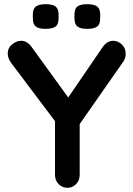

<svg xmlns="http://www.w3.org/2000/svg" viewBox="-20 -898 636 918"><path d="M521 -703Q544 -703 562.5 -685.5Q581 -668 581 -641Q581 -632 578.5 -622.5Q576 -613 570 -604L343 -279L361 -348V-61Q361 -35 343.5 -17.5Q326 0 303 0Q278 0 260.5 -17.5Q243 -35 243 -61V-340L251 -308L35 -595Q25 -608 21 -620Q17 -632 17 -642Q17 -669 38 -686Q59 -703 81 -703Q109 -703 130 -675L322 -410L294 -414L471 -673Q492 -703 521 -703ZM396 -760Q365 -760 350.5 -771Q336 -782 336 -810V-828Q336 -857 351 -867.5Q366 -878 396 -878Q430 -878 444.5 -867Q459 -856 459 -828V-810Q459 -781 444 -770.5Q429 -760 396 -760ZM197 -760Q166 -760 151.5 -771Q137 -782 137 -810V-828Q137 -857 152.5 -867.5Q168 -878 198 -878Q231 -878 245.5 -867Q260 -856 260 -828V-810Q260 -781 245 -770.5Q230 -760 197 -760Z"/></svg>

Font: Quicksand Light
Style: Bold
Weight: 700
Version: Version 3.004